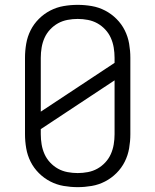

<svg xmlns="http://www.w3.org/2000/svg" viewBox="-20 -763 640 791"><path d="M300 8Q271 8 242 3Q213 -2 187 -15.5Q161 -29 140 -50Q119 -71 106 -97Q93 -123 88 -152Q83 -181 83 -210V-525Q83 -554 88 -583Q93 -612 106 -638Q119 -664 140 -685Q161 -706 187 -719.5Q213 -733 242 -738Q271 -743 300 -743Q329 -743 358 -738Q387 -733 413 -719.5Q439 -706 460 -685Q481 -664 494 -638Q507 -612 512 -583Q517 -554 517 -525V-210Q517 -181 512 -152Q507 -123 494 -97Q481 -71 460 -50Q439 -29 413 -15.5Q387 -2 358 3Q329 8 300 8ZM148 -303 452 -504V-525Q452 -546 448.5 -567Q445 -588 436.5 -607Q428 -626 413.5 -641.5Q399 -657 381 -667Q363 -677 342 -681Q321 -685 300 -685Q279 -685 258 -681Q237 -677 219 -667Q201 -657 186.5 -641.5Q172 -626 163.5 -607Q155 -588 151.5 -567Q148 -546 148 -525ZM300 -50Q321 -50 342 -54Q363 -58 381 -68Q399 -78 413.5 -93.5Q428 -109 436.5 -128Q445 -147 448.5 -168Q452 -189 452 -210V-432L148 -231V-210Q148 -189 151.5 -168Q155 -147 163.5 -128Q172 -109 186.5 -93.5Q201 -78 219 -68Q237 -58 258 -54Q279 -50 300 -50Z"/></svg>

Font: Iosevka Aile Light
Style: Regular
Weight: 300
Designer: Belleve Invis
Foundry: Belleve Invis
Version: Version 27.3.5; ttfautohint (v1.8.4)